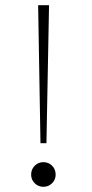

<svg xmlns="http://www.w3.org/2000/svg" viewBox="-20 -708 355 740"><path d="M136 -156 127 -688H169L159 -156ZM147 12Q127.5 12 113.8 -1.8Q100 -15.5 100 -35Q100 -55.5 113.8 -69.2Q127.5 -83 147 -83Q167 -83 180.8 -69.2Q194.5 -55.5 194.5 -35Q194.5 -15.5 180.8 -1.8Q167 12 147 12Z"/></svg>

Font: League Spartan ExtraLight
Style: Regular
Weight: 200
Foundry: The League of Moveable Type
Version: Version 2.002